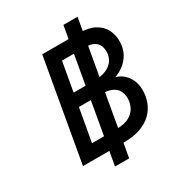

<svg xmlns="http://www.w3.org/2000/svg" viewBox="-206 -919 1059 1147"><g transform="rotate(-30 324.0 -345.5)"><path d="M249.5 98 405.5 -789H503L347 98ZM85 0 208 -700H462Q528.5 -700 569.2 -677.5Q610 -655 628.8 -618.8Q647.5 -582.5 647.5 -540Q647.5 -490 627.8 -454Q608 -418 578 -395.8Q548 -373.5 517.5 -363.5Q566.5 -349.5 593.8 -309Q621 -268.5 621 -215.5Q621 -174 607 -135.5Q593 -97 562.5 -66.2Q532 -35.5 483.2 -17.8Q434.5 0 365 0ZM200 -91.5H368Q427 -91.5 459.8 -111.2Q492.5 -131 505.8 -160Q519 -189 519 -217.5Q519 -245.5 507.8 -268.2Q496.5 -291 469.2 -304.5Q442 -318 395 -318H240.5ZM256 -408H396.5Q447 -408 481.2 -423Q515.5 -438 532.2 -464Q549 -490 549 -524Q549 -546 540.5 -565.2Q532 -584.5 510.5 -596.5Q489 -608.5 451 -608.5H291.5Z"/></g></svg>

Font: Overpass Medium
Style: Italic
Weight: 500
Italic angle: -10°
Designer: Delve Withrington, Dave Bailey, Thomas Jockin
Foundry: Delve Fonts LLC
Version: Version 4.000